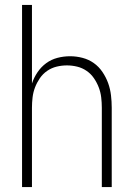

<svg xmlns="http://www.w3.org/2000/svg" viewBox="-20 -755 540 775"><path d="M69 0V-735H109V-418Q117 -442 131.5 -463.5Q146 -485 166.5 -500Q187 -515 212 -521.5Q237 -528 263 -528Q288 -528 313 -521.5Q338 -515 358.5 -500.5Q379 -486 393.5 -464.5Q408 -443 416.5 -419.5Q425 -396 428 -370.5Q431 -345 431 -320V0H391V-320Q391 -341 388.5 -362Q386 -383 378.5 -402.5Q371 -422 359 -439.5Q347 -457 329.5 -469Q312 -481 291.5 -486Q271 -491 250 -491Q229 -491 208.5 -486Q188 -481 170.5 -469Q153 -457 141 -439.5Q129 -422 121.5 -402.5Q114 -383 111.5 -362Q109 -341 109 -320V0Z"/></svg>

Font: Iosevka Curly Extralight
Style: Regular
Weight: 200
Monospace: yes
Designer: Belleve Invis
Foundry: Belleve Invis
Version: Version 22.1.2; ttfautohint (v1.8.4)